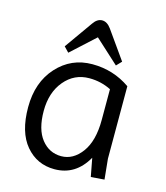

<svg xmlns="http://www.w3.org/2000/svg" viewBox="-111 -812 786 911"><g transform="rotate(15 282.0 -356.5)"><path d="M241 14Q155 14 100 -51Q45 -116 45 -238.5Q45 -361 114.5 -437.5Q184 -514 287.5 -514Q391 -514 474 -456V-100L484 0L418 5L401 -85Q345 14 241 14ZM398 -270V-421Q348 -446 291 -446Q217 -446 169 -388.5Q121 -331 121 -240.5Q121 -150 159 -102Q197 -54 256 -54Q315 -54 356.5 -110.5Q398 -167 398 -270ZM235 -699Q254 -727 278.5 -727Q303 -727 323 -699L420 -562L396 -537L279 -644L162 -537L138 -562Z"/></g></svg>

Font: Imprima
Style: Regular
Weight: 400
Version: Version 1.001